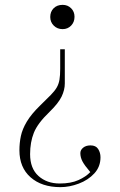

<svg xmlns="http://www.w3.org/2000/svg" viewBox="-20 -535 494 791"><path d="M247 -332V-191Q247 -165 234 -137.5Q221 -110 184 -74Q135 -27 119.5 12Q104 51 104 100Q104 159 138.5 190Q173 221 226 221Q272 221 303 207Q334 193 352 174Q328 146 319.5 129.5Q311 113 311 96Q311 83 322.5 73.5Q334 64 353 64Q375 64 384.5 79Q394 94 394 113Q394 152 368.5 179.5Q343 207 304.5 221.5Q266 236 229 236Q152 236 106 195.5Q60 155 60 84Q60 54 66 25.5Q72 -3 90.5 -34Q109 -65 146 -101Q173 -127 189.5 -144Q206 -161 214 -175Q222 -189 225 -206.5Q228 -224 228 -252V-332ZM238 -515Q259 -515 273 -501Q287 -487 287 -466Q287 -444 273 -429.5Q259 -415 238 -415Q216 -415 201.5 -429.5Q187 -444 187 -465Q187 -487 201 -501Q215 -515 238 -515Z"/></svg>

Font: Display Extralight
Style: Regular
Weight: 200
Designer: Latin by Veronika Burian and Jose Scaglione. Greek by Irene Vlachou. Cyrillic by Vera Evstafieva.
Foundry: TypeTogether
Version: Version 3.002